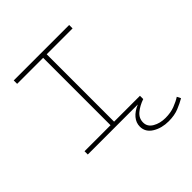

<svg xmlns="http://www.w3.org/2000/svg" viewBox="-187 -653 955 955"><g transform="rotate(-45 291.0 -175.5)"><path d="M446 -496H264V-22H446V1Q411 13 387 33Q363 53 363 83Q363 113 391.5 129.5Q420 146 458 146Q495 146 523.5 135Q552 124 572 111L582 131Q560 144 529.5 156.5Q499 169 458 169Q409 169 373 147Q337 125 337 86Q337 59 355.5 37Q374 15 408 1H56V-22H239V-496H56V-520H446Z"/></g></svg>

Font: BhuTuka Expanded One
Style: Regular
Weight: 400
Designer: Erin McLaughlin
Version: Version 1.000; ttfautohint (v1.8.3)